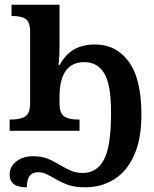

<svg xmlns="http://www.w3.org/2000/svg" viewBox="-20 -556 655 816"><path d="M21 185Q21 152 49.5 130Q78 108 120 108Q155 108 180 117.5Q205 127 236 146Q263 162 284 170.5Q305 179 333 179Q391 179 421.5 123Q452 67 452 -76Q452 -197 423 -244.5Q394 -292 339 -292Q233 -292 233 -144V-116Q233 -75 252.5 -61.5Q272 -48 310 -48H318V0H21V-48H29Q68 -48 88 -61.5Q108 -75 108 -116V-422Q108 -462 89.5 -475Q71 -488 33 -488H29V-536H233V-362Q233 -320 229 -280H234Q258 -325 295 -346Q332 -367 384 -367Q474 -367 527.5 -293.5Q581 -220 581 -69Q581 36 549.5 105Q518 174 464 207Q410 240 342 240Q298 240 270 230Q242 220 209 201Q187 188 173 182Q159 176 141 176Q94 176 94 240Q56 240 38.5 226.5Q21 213 21 185Z"/></svg>

Font: Noto Serif SemiBold
Style: Regular
Weight: 600
Designer: Monotype Design Team
Foundry: Monotype Imaging Inc.
Version: Version 1.001